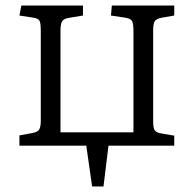

<svg xmlns="http://www.w3.org/2000/svg" viewBox="-20 -525 694 692"><path d="M312 147 291 0H50V-37L99 -46Q115 -49 121 -58Q127 -67 127 -89V-411Q127 -440 123 -449Q119 -458 102 -461L50 -469L57 -505H279V-469L225 -460Q209 -457 203.5 -447.5Q198 -438 198 -413V-48H461V-413Q461 -440 456 -449Q451 -458 433 -461L380 -469L383 -505H608V-469L562 -461Q543 -457 537.5 -448Q532 -439 532 -415V-88Q532 -63 538 -55Q544 -47 562 -44L608 -36V0H371L353 147Z"/></svg>

Font: Literata 12pt Light
Style: Regular
Weight: 300
Designer: Latin by Veronika Burian and Jose Scaglione. Greek by Irene Vlachou. Cyrillic by Vera Evstafieva.
Foundry: TypeTogether
Version: Version 3.002